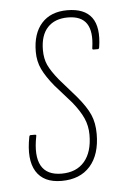

<svg xmlns="http://www.w3.org/2000/svg" viewBox="-43 -517 355 556"><g transform="rotate(-5 135.0 -239.5)"><path d="M114 6Q62 6 40.5 -29Q19 -64 32 -130Q33 -134 36 -134H48Q50 -134 51.5 -133.5Q53 -133 52 -129Q41 -73 57 -44Q73 -15 116 -15Q159 -15 182.5 -42.5Q206 -70 206 -120Q206 -146 196 -168.5Q186 -191 164 -218L117 -271Q94 -299 83 -322Q72 -345 72 -373Q72 -426 98.5 -455.5Q125 -485 173 -485Q223 -485 244 -456.5Q265 -428 256 -370Q255 -365 252 -365H239Q235 -365 236 -370Q243 -417 227.5 -440.5Q212 -464 173 -464Q135 -464 114 -441.5Q93 -419 93 -376Q93 -351 101.5 -332.5Q110 -314 131 -288L180 -232Q206 -201 216.5 -177Q227 -153 227 -121Q227 -61 197.5 -27.5Q168 6 114 6Z"/></g></svg>

Font: Sofia Sans Extra Condensed Thin
Style: Italic
Weight: 250
Italic angle: -9°
Version: Version 4.100